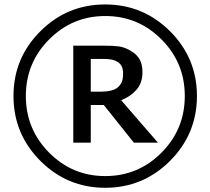

<svg xmlns="http://www.w3.org/2000/svg" viewBox="-20 -762 969 884"><path d="M886.7 -320Q886.7 -145.1 762.8 -21.3Q639 102.6 464.1 102.6Q289.7 102.6 165.9 -21.3Q42.1 -145.1 42.1 -320Q42.1 -494.9 165.9 -618.2Q289.7 -741.5 464.1 -741.5Q639 -741.5 762.8 -618.2Q886.7 -494.9 886.7 -320ZM830.8 -320Q830.8 -472.8 723.6 -580.5Q616.4 -688.2 464.6 -688.2Q313.3 -688.2 206.2 -580.5Q99 -472.8 99 -320Q99 -167.2 206.2 -59.2Q313.3 48.7 464.6 48.7Q616.4 48.7 723.6 -59.2Q830.8 -167.2 830.8 -320ZM707.2 -105.1H596.4L457.9 -278.5H397.9V-105.1H317.4V-551.8H453.8Q499.5 -551.8 526.2 -548.5Q552.8 -545.1 580 -529.2Q609.2 -512.8 622.6 -489.2Q635.9 -465.6 635.9 -429.2Q635.9 -380.5 608.7 -349.2Q581.5 -317.9 537.9 -300.5ZM546.7 -423.6Q546.7 -442.1 541 -455.1Q535.4 -468.2 520.5 -477.4Q508.2 -485.1 493.1 -487.9Q477.9 -490.8 453.8 -490.8H397.9V-340H445.6Q469.2 -340 489.7 -344.6Q510.3 -349.2 523.1 -360.5Q535.9 -371.8 541.3 -386.4Q546.7 -401 546.7 -423.6Z"/></svg>

Font: Myanmar Handwriting
Style: Regular
Weight: 400
Designer: Khon Soe Zaw Thu
Foundry: PaOh Unicode khonsoezawthu@gmail.com and @hotmail.com
Version: Version 1.30 November 9, 2016